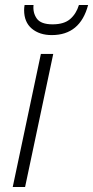

<svg xmlns="http://www.w3.org/2000/svg" viewBox="-20 -746 372 766"><path d="M30.8 0 143.1 -530.8H192.4L80.1 0ZM186.5 -606Q137.7 -606 106.9 -631.8Q76.2 -657.7 76.2 -705.6Q76.2 -715.8 78.1 -726.1H113.8Q110.4 -695.3 126.7 -672.1Q143.1 -648.9 189.9 -648.9Q235.4 -648.9 259.8 -669.9Q284.2 -690.9 294.9 -726.1H331.5Q299.8 -606 186.5 -606Z"/></svg>

Font: Open Sans Light
Style: Italic
Weight: 300
Italic angle: -12°
Designer: Monotype Design Team
Foundry: Monotype Imaging Inc.
Version: Version 3.003; ttfautohint (v1.8.4)